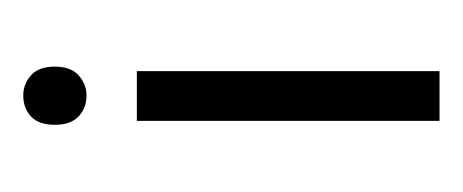

<svg xmlns="http://www.w3.org/2000/svg" viewBox="-137 -263 400 166"><g transform="rotate(-90 63.0 -180.0)"><path d="M63.5 -359.9Q73.2 -359.9 80.8 -353.3Q88.4 -346.7 88.4 -332.5Q88.4 -318.8 80.8 -312Q73.2 -305.2 63.5 -305.2Q52.7 -305.2 45.4 -312Q38.1 -318.8 38.1 -332.5Q38.1 -346.7 45.4 -353.3Q52.7 -359.9 63.5 -359.9ZM84.5 -261.7V0H41.5V-261.7Z"/></g></svg>

Font: NotoSansOldHungarianUI
Style: Regular
Weight: 400
Designer: Monotype Design Team
Foundry: Monotype Imaging Inc.
Version: Version 1001.000; ttfautohint (v1.8.4.7-5d5b)